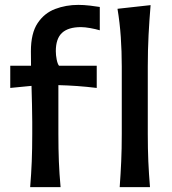

<svg xmlns="http://www.w3.org/2000/svg" viewBox="-20 -766 704 786"><path d="M103.5 0Q108 -54.5 110 -105.2Q112 -156 112 -218V-267Q112 -300 111 -337.2Q110 -374.5 109 -414.5L22 -406V-497H107Q107 -512 106.8 -526.8Q106.5 -541.5 106.5 -556Q106.5 -630 134 -671.2Q161.5 -712.5 205.8 -729.2Q250 -746 300.5 -746Q322.5 -746 348.5 -743Q374.5 -740 388.5 -737.5V-642Q372 -647 349.5 -651Q327 -655 311.5 -655Q259.5 -655 234 -631.5Q208.5 -608 208.5 -556.5Q208.5 -540.5 212 -522.5Q215.5 -504.5 221.5 -497H376V-406Q335 -411 296.2 -413.8Q257.5 -416.5 219 -417.5V-218Q219 -156 221 -105.2Q223 -54.5 228 0ZM470 0Q474 -54.5 476.2 -105.2Q478.5 -156 478.5 -218V-493.5Q478.5 -555.5 474.5 -614.2Q470.5 -673 461 -730L596.5 -745Q591.5 -685 588.2 -622.8Q585 -560.5 585 -493.5V-218Q585 -156 587.2 -105.2Q589.5 -54.5 594 0Z"/></svg>

Font: Commissioner Flair Medium
Style: Regular
Weight: 500
Designer: Kostas Bartsokas
Foundry: Kostas Bartsokas
Version: Version 1.000; ttfautohint (v1.8.3)